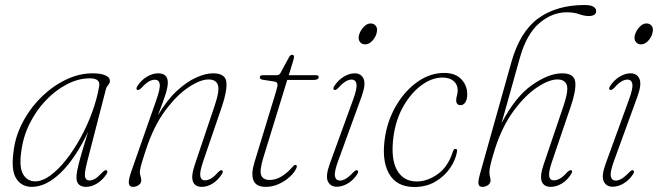

<svg xmlns="http://www.w3.org/2000/svg" viewBox="-20 -738 2625 766"><path d="M327 -89.5Q316.5 -48 319.2 -33Q322 -18 337 -18Q348 -18 360 -25.2Q372 -32.5 388.5 -50.5Q399.5 -61.5 405.5 -58.5Q411.5 -54.5 405 -43.5Q389.5 -20 367.5 -6.2Q345.5 7.5 323 7.5Q305.5 7.5 295.2 -1.5Q285 -10.5 285 -30Q285 -42.5 288.8 -61.2Q292.5 -80 302.5 -115.5Q312.5 -151 331.5 -212Q281 -106 222.5 -49.2Q164 7.5 107 7.5Q66.5 7.5 45.2 -25Q24 -57.5 33.5 -129.5Q40 -191.5 69.5 -248.2Q99 -305 144 -349.5Q189 -394 242.2 -419.8Q295.5 -445.5 350 -445.5Q382.5 -445.5 400.5 -437.2Q418.5 -429 418.5 -416Q418.5 -406.5 411.5 -398.8Q404.5 -391 402.5 -382ZM64.5 -131Q56 -70 72.5 -42.2Q89 -14.5 120.5 -14.5Q148.5 -14.5 180 -37.2Q211.5 -60 242.8 -99.2Q274 -138.5 301.2 -188Q328.5 -237.5 348 -291.2Q367.5 -345 376 -396Q379.5 -425.5 339 -425.5Q293 -425.5 247.5 -402Q202 -378.5 163 -337.8Q124 -297 97.8 -243.8Q71.5 -190.5 64.5 -131Z M527.5 -379.5Q521 -383 528 -394.5Q544 -419 566.5 -432.2Q589 -445.5 611 -445.5Q649.5 -445.5 649.5 -408Q649.5 -390.5 640.2 -361.2Q631 -332 610 -278Q646 -339 686 -375.8Q726 -412.5 763.5 -429Q801 -445.5 829.5 -445.5Q879 -445.5 883 -411.2Q887 -377 865.5 -313.5L790 -92.5Q776 -51 779.2 -34.8Q782.5 -18.5 798 -18.5Q808.5 -18.5 820.8 -25.2Q833 -32 850.5 -51Q860.5 -61.5 865.5 -58.5Q872 -54.5 866 -44.5Q849.5 -18.5 828 -5.5Q806.5 7.5 785 7.5Q758 7.5 749.8 -13.8Q741.5 -35 757.5 -82L837 -318Q857 -377.5 849.2 -399.2Q841.5 -421 812 -421Q779.5 -421 732.5 -390Q685.5 -359 639.2 -296.8Q593 -234.5 562.5 -141.5Q546 -91.5 542 -75.2Q538 -59 538 -51Q538 -42 540.8 -34.8Q543.5 -27.5 543.5 -18Q543.5 -7 533.5 0.2Q523.5 7.5 510.5 7.5Q496 7.5 494 -6.5Q492 -20.5 504.5 -56L604 -340Q620 -385.5 617.2 -402.8Q614.5 -420 597.5 -420Q586.5 -420 573.8 -412.8Q561 -405.5 544.5 -387.5Q533.5 -376.5 527.5 -379.5Z M1075.5 -412.5 1027.5 -420Q1016.5 -422 1016.5 -429.5Q1016.5 -438 1028.5 -438H1083Q1094 -438 1098.5 -446L1133.5 -510.5Q1138.5 -519.5 1145.5 -519.5Q1153 -519.5 1153 -510.5Q1153 -505 1148 -490L1132 -438H1241.5Q1251.5 -438 1251.5 -430.5Q1251.5 -419 1230 -419H1126L1031 -110.5Q1014.5 -57 1022.2 -38.5Q1030 -20 1056 -20Q1101.5 -20 1147.5 -72.5Q1154.5 -81 1160 -80Q1166 -78.5 1163.5 -69.5Q1156.5 -51.5 1137.5 -33.8Q1118.5 -16 1093 -4.2Q1067.5 7.5 1040.5 7.5Q1001 7.5 991 -18.8Q981 -45 995.5 -91.5L1081.5 -373.5Q1088 -394.5 1087 -402.5Q1086 -410.5 1075.5 -412.5Z M1437 -561Q1423.5 -561 1416.2 -570.5Q1409 -580 1411.5 -594Q1414.5 -611 1428.5 -627.8Q1442.5 -644.5 1458.5 -644.5Q1472 -644.5 1479.2 -635Q1486.5 -625.5 1483.5 -611Q1481 -593.5 1467.2 -577.2Q1453.5 -561 1437 -561ZM1328 -93Q1313 -51.5 1316.5 -34.5Q1320 -17.5 1336.5 -17.5Q1346.5 -17.5 1359.2 -24.8Q1372 -32 1389.5 -50.5Q1400 -61.5 1405.5 -58.5Q1412.5 -54.5 1405.5 -43.5Q1390 -19.5 1367.8 -6.2Q1345.5 7 1323.5 7Q1298.5 7 1288.2 -14.2Q1278 -35.5 1295.5 -84L1389 -341Q1405 -384.5 1402.2 -402.5Q1399.5 -420.5 1382 -420.5Q1371.5 -420.5 1358.8 -413Q1346 -405.5 1329.5 -387Q1319 -376.5 1313 -379.5Q1306.5 -383.5 1313.5 -394.5Q1329 -418.5 1351.5 -432Q1374 -445.5 1395 -445.5Q1420.5 -445.5 1430.5 -423.8Q1440.5 -402 1422.5 -352.5Z M1745.5 -428.5Q1703 -428.5 1661.8 -398.2Q1620.5 -368 1590 -315.2Q1559.5 -262.5 1550 -194.5Q1538 -105 1563.8 -59.5Q1589.5 -14 1642.5 -14Q1685 -14 1726.2 -43.2Q1767.5 -72.5 1786.5 -132.5Q1790 -144 1797.5 -144Q1806 -144 1803 -131.5Q1797.5 -99.5 1775.5 -67.2Q1753.5 -35 1717.2 -13.5Q1681 8 1633 8Q1561 8 1531 -47Q1501 -102 1517 -197Q1529 -265.5 1563.8 -322.2Q1598.5 -379 1647.8 -413Q1697 -447 1752 -447Q1796.5 -447 1820.2 -422.2Q1844 -397.5 1844 -362.5Q1844 -341 1836.5 -329.8Q1829 -318.5 1817.5 -318.5Q1800 -318.5 1800 -338Q1800 -346.5 1803 -357Q1806 -367.5 1806 -378Q1806 -400.5 1790 -414.5Q1774 -428.5 1745.5 -428.5Z M1955.5 -146.5Q1943 -106.5 1937.8 -85Q1932.5 -63.5 1932.5 -51Q1932.5 -39.5 1934.8 -33Q1937 -26.5 1937 -17.5Q1937 -6.5 1927 0.5Q1917 7.5 1904.5 7.5Q1890.5 7.5 1888.8 -4.8Q1887 -17 1897.5 -53L2020 -489.5Q2054.5 -612 2127.8 -665Q2201 -718 2312.5 -718Q2338 -718 2348.2 -710.8Q2358.5 -703.5 2358.5 -694.5Q2358.5 -674 2328.5 -674Q2311.5 -674 2290.5 -681.5Q2269.5 -689 2242 -689Q2182 -689 2131 -645Q2080 -601 2053.5 -505.5L1981 -246.5Q2035.5 -351.5 2102.2 -398.5Q2169 -445.5 2222.5 -445.5Q2271 -445.5 2275 -411Q2279 -376.5 2257 -313L2182 -92.5Q2168 -51 2171 -34.8Q2174 -18.5 2190 -18.5Q2200.5 -18.5 2213.2 -25.2Q2226 -32 2243 -51Q2254 -61.5 2259.5 -58.5Q2265.5 -55 2259 -44Q2244 -19.5 2221.8 -6Q2199.5 7.5 2177 7.5Q2150 7.5 2141.5 -13.8Q2133 -35 2149 -82L2229 -318Q2249 -378 2241 -399.5Q2233 -421 2204 -421Q2170 -421 2122.8 -389.5Q2075.5 -358 2030 -296.8Q1984.5 -235.5 1955.5 -146.5Z M2537.5 -561Q2524 -561 2516.8 -570.5Q2509.5 -580 2512 -594Q2515 -611 2529 -627.8Q2543 -644.5 2559 -644.5Q2572.5 -644.5 2579.8 -635Q2587 -625.5 2584 -611Q2581.5 -593.5 2567.8 -577.2Q2554 -561 2537.5 -561ZM2428.5 -93Q2413.5 -51.5 2417 -34.5Q2420.5 -17.5 2437 -17.5Q2447 -17.5 2459.8 -24.8Q2472.5 -32 2490 -50.5Q2500.5 -61.5 2506 -58.5Q2513 -54.5 2506 -43.5Q2490.5 -19.5 2468.2 -6.2Q2446 7 2424 7Q2399 7 2388.8 -14.2Q2378.5 -35.5 2396 -84L2489.5 -341Q2505.5 -384.5 2502.8 -402.5Q2500 -420.5 2482.5 -420.5Q2472 -420.5 2459.2 -413Q2446.5 -405.5 2430 -387Q2419.5 -376.5 2413.5 -379.5Q2407 -383.5 2414 -394.5Q2429.5 -418.5 2452 -432Q2474.5 -445.5 2495.5 -445.5Q2521 -445.5 2531 -423.8Q2541 -402 2523 -352.5Z"/></svg>

Font: Fraunces 72pt S050 Thin
Style: Italic
Weight: 100
Italic angle: -16°
Version: Version 1.000; ttfautohint (v1.8.3)